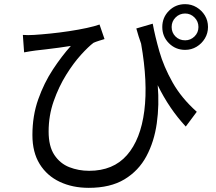

<svg xmlns="http://www.w3.org/2000/svg" viewBox="-20 -838 1040 924"><path d="M715 -724Q726 -664 747 -590.5Q768 -517 810.5 -441.5Q853 -366 927 -300L874 -229Q794 -315 739 -428Q747 -333 734.5 -244.5Q722 -156 684.5 -86Q647 -16 579 25Q511 66 407 66Q329 66 267.5 37Q206 8 171 -48.5Q136 -105 136 -188Q136 -281 164 -360Q192 -439 234.5 -503.5Q277 -568 321 -617Q296 -613 263.5 -608.5Q231 -604 200.5 -600.5Q170 -597 152 -595Q138 -593 124.5 -591Q111 -589 96 -586L90 -670Q114 -668 144 -670Q177 -672 221.5 -676.5Q266 -681 312.5 -688Q359 -695 398 -703.5Q437 -712 459 -720L483 -650Q473 -647 457 -642Q441 -637 430 -632Q406 -614 370 -574.5Q334 -535 298.5 -478Q263 -421 238.5 -351.5Q214 -282 214 -205Q214 -134 241.5 -92.5Q269 -51 313.5 -33.5Q358 -16 409 -16Q525 -16 591 -91.5Q657 -167 674.5 -304.5Q692 -442 659 -628Q653 -645 647 -663.5Q641 -682 636 -701ZM806 -708Q806 -681 824.5 -662.5Q843 -644 871 -644Q897 -644 916 -662.5Q935 -681 935 -708Q935 -735 916 -754Q897 -773 871 -773Q844 -773 825 -754Q806 -735 806 -708ZM761 -708Q761 -754 793 -786Q825 -818 871 -818Q901 -818 926 -803Q951 -788 966 -763.5Q981 -739 981 -708Q981 -678 966 -653Q951 -628 926 -613Q901 -598 871 -598Q825 -598 793 -630Q761 -662 761 -708Z"/></svg>

Font: Chiron Sans HK TT
Style: Regular
Weight: 400
Designer: Ryoko NISHIZUKA 西塚涼子 (kana, bopomofo & ideographs); Paul D. Hunt (Latin, Greek & Cyrillic); Sandoll Communications 산돌커뮤니
Foundry: Adobe
Version: Version 2.022;hotconv 1.0.109;makeotfexe 2.5.65596